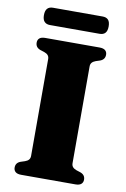

<svg xmlns="http://www.w3.org/2000/svg" viewBox="-94 -911 635 967"><g transform="rotate(10 223.5 -428.0)"><path d="M329.5 -102.5Q329.5 -90.5 336 -83Q342.5 -75.5 355 -71L376.5 -64Q401 -55 401 -30.5Q401 -16.5 391.5 -8.2Q382 0 362 0H85Q65 0 55.5 -8.2Q46 -16.5 46 -30.5Q46 -55 70.5 -64L92 -71Q105 -75.5 111.2 -83Q117.5 -90.5 117.5 -102.5V-597.5Q117.5 -609.5 111.2 -617Q105 -624.5 92 -629L70.5 -636Q46 -645 46 -669.5Q46 -684 55.5 -692Q65 -700 85 -700H362Q382 -700 391.5 -692Q401 -684 401 -669.5Q401 -645 376.5 -636L355 -629Q342.5 -624.5 336 -617Q329.5 -609.5 329.5 -597.5ZM58 -812Q58 -835 68 -845.8Q78 -856.5 96.5 -856.5H350.5Q369.5 -856.5 379.2 -846Q389 -835.5 389 -812.5Q389 -789.5 379.2 -778.8Q369.5 -768 350.5 -768H96.5Q78 -768 68 -778.8Q58 -789.5 58 -812Z"/></g></svg>

Font: Fraunces ExtraBold
Style: Regular
Weight: 800
Version: Version 1.000;[b76b70a41]